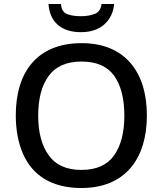

<svg xmlns="http://www.w3.org/2000/svg" viewBox="-20 -944 825 974"><path d="M495.1 -923.8C491.7 -897.9 480.5 -880.9 460.4 -873.5C440.4 -865.7 417.5 -861.8 392.1 -861.8C362.3 -861.8 338.4 -865.2 320.3 -872.6C302.2 -879.4 291.5 -896.5 289.1 -923.8H226.1C231.4 -837.4 286.1 -780.8 390.1 -780.8C439.9 -780.8 479.5 -793.9 509.3 -820.3C538.6 -846.7 555.2 -881.3 559.1 -923.8ZM725.1 -357.9C725.1 -579.6 613.3 -725.1 394 -725.1C167.5 -725.1 60.1 -577.6 60.1 -358.9C60.1 -285.2 72.3 -220.2 96.2 -165C144 -54.2 242.2 9.8 393.1 9.8C613.3 9.8 725.1 -137.2 725.1 -357.9ZM173.8 -357.9C173.8 -443.4 191.4 -510.3 227.1 -559.1C262.2 -607.4 317.9 -631.8 394 -631.8C469.7 -631.8 524.9 -607.4 559.6 -559.1C593.8 -510.3 610.8 -443.4 610.8 -357.9C610.8 -272.5 593.8 -205.6 559.1 -156.2C524.4 -106.9 468.8 -82 393.1 -82C317.4 -82 262.2 -106.9 227.1 -156.2C191.4 -205.6 173.8 -272.5 173.8 -357.9Z"/></svg>

Font: Noto Reveo Sans
Style: Regular
Weight: 500
Designer: Monotype Design Team
Foundry: Monotype Imaging Inc.
Version: Version 2.007